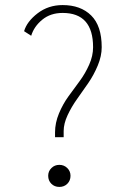

<svg xmlns="http://www.w3.org/2000/svg" viewBox="-20 -726 490 757"><path d="M197 -185V-204Q197 -241.5 212.5 -278.8Q228 -316 250 -346.2Q272 -376.5 294 -406.2Q316 -436 331.5 -470.8Q347 -505.5 347 -540Q347 -675 227 -675Q179 -675 146.5 -648.2Q114 -621.5 103 -585L75 -603Q86 -641 128.2 -673.5Q170.5 -706 227 -706Q298 -706 339.5 -665Q381 -624 381 -540Q381 -505 365.5 -467.8Q350 -430.5 328 -398.5Q306 -366.5 284 -335.8Q262 -305 246.5 -271.8Q231 -238.5 231 -209V-185ZM170 -33Q170 -51 182.8 -63.5Q195.5 -76 214 -76Q232.5 -76 245.2 -63.5Q258 -51 258 -33Q258 -14 245.5 -1.5Q233 11 214 11Q195 11 182.5 -1.5Q170 -14 170 -33Z"/></svg>

Font: League Mono Condensed Thin
Style: Regular
Weight: 100
Width: 1
Designer: Tyler Finck
Foundry: The League of Moveable Type / Tyler Finck
Version: Version 2.210